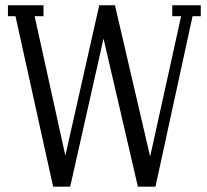

<svg xmlns="http://www.w3.org/2000/svg" viewBox="-20 -700 778 720"><path d="M626 -639.2V-680.2H732.9V-639.2H702.1L563 0H497.1L368.2 -555.2L243.2 0H179.2L38.1 -639.2H9.8V-680.2H143.1V-639.2H109.9L225.1 -116.2L352.1 -680.2H411.1L543 -112.8L659.2 -639.2Z"/></svg>

Font: Margherita
Style: Regular
Weight: 400
Designer: James Puckett
Foundry: Dunwich Type Founders
Version: Version 1.008;hotconv 1.0.109;makeotfexe 2.5.65596